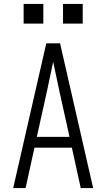

<svg xmlns="http://www.w3.org/2000/svg" viewBox="-20 -955 540 975"><path d="M47 0 215 -735H285L453 0H390L345 -205H155L110 0ZM333 -260 282 -490Q274 -528 266 -565.5Q258 -603 250 -641Q242 -603 234 -565.5Q226 -528 218 -490L167 -260ZM300 -835V-935H400V-835ZM100 -835V-935H200V-835Z"/></svg>

Font: Iosevka Fixed SS04 Light
Style: Regular
Weight: 300
Monospace: yes
Designer: Belleve Invis
Foundry: Belleve Invis
Version: Version 32.5.0